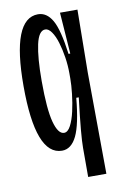

<svg xmlns="http://www.w3.org/2000/svg" viewBox="-79 -583 474 758"><g transform="rotate(-10 158.5 -203.5)"><path d="M212 130V13Q212 -11 216 -57Q220 -103 230 -186H220Q210 -80 188 -35Q166 10 129 10Q23 10 23 -268Q23 -537 128 -537Q163 -537 185 -499Q207 -461 220 -362H227L215 -528H285L282 -276L285 130ZM149 -58Q164 -58 175.5 -80Q187 -102 194.5 -135Q202 -168 206 -203.5Q210 -239 210 -265V-287Q210 -318 205 -350.5Q200 -383 191.5 -411Q183 -439 171 -456Q159 -473 146 -473Q120 -473 108.5 -420.5Q97 -368 97 -275Q97 -161 111 -109.5Q125 -58 149 -58Z"/></g></svg>

Font: Bricolage Grotesque 96pt Condensed Light
Style: Regular
Weight: 300
Width: 3
Designer: Mathieu Triay
Foundry: Atelier Triay
Version: Version 1.001; ttfautohint (v1.8.4.7-5d5b);gftools[0.9.33.de